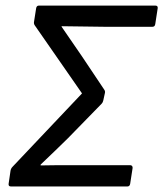

<svg xmlns="http://www.w3.org/2000/svg" viewBox="-20 -675 591 695"><path d="M20 0Q9.8 0 11.2 -9.8L18.1 -57.1Q19.5 -65.4 25.9 -71.8L276.9 -336.9L106 -583Q102.1 -588.4 103 -595.2L110.8 -645Q112.3 -654.8 121.1 -654.8H542Q552.2 -654.8 550.8 -645L542 -587.9Q540.5 -578.1 532.2 -578.1H355Q325.7 -578.6 278.8 -579.1Q231.9 -579.6 203.1 -580.1V-578.1Q219.7 -554.7 275.9 -472.2L356.9 -351.1Q361.3 -345.2 359.9 -338.9L354 -312Q352.5 -304.2 348.1 -299.8L226.1 -174.8Q186.5 -135.7 127 -79.1V-76.2Q166 -77.1 244.1 -77.1H451.2Q455.6 -77.1 458 -74.2Q460.4 -71.3 460 -66.9L451.2 -9.8Q449.7 0 440.9 0Z"/></svg>

Font: Sofia Sans
Style: Italic
Weight: 400
Italic angle: -9°
Designer: Botio Nikoltchev, Ani Petrova
Foundry: lettersoup
Version: Version 4.100